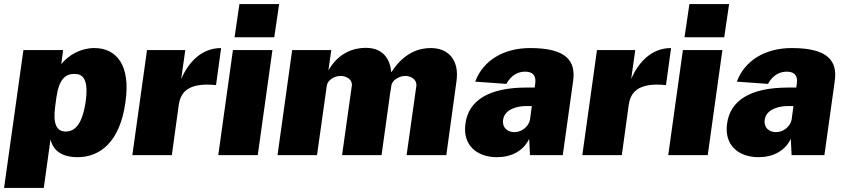

<svg xmlns="http://www.w3.org/2000/svg" viewBox="-29 -762 4151 943"><path d="M-9 161H186L219 -77C238 0 308 10 352 10C461 10 560 -63 587 -260C614 -442 543 -526 434 -526C367 -526 307 -491 272 -447L281 -516H86ZM293 -116C250 -116 230 -152 242 -239L248 -284C261 -373 292 -399 336 -399C376 -399 407 -377 392 -264C375 -150 339 -116 293 -116Z M621 0H815L849 -247C857 -302 888 -359 1032 -344L1057 -526C961 -526 897 -457 861 -374L881 -516H693Z M1342 -742H1147L1123 -579H1318ZM1309 -516H1115L1043 0H1237Z M1334 0H1528L1576 -341C1580 -370 1615 -389 1644 -389C1674 -389 1703 -370 1699 -341L1651 0H1845L1888 -310C1890 -319 1891 -327 1893 -341C1897 -370 1933 -389 1962 -389C1991 -389 2019 -370 2016 -341L1968 0H2163L2213 -363C2228 -468 2172 -526 2087 -526C2034 -526 1958 -508 1893 -407C1886 -474 1852 -527 1767 -527C1715 -527 1636 -508 1584 -416L1598 -516H1406Z M2412 10C2482 10 2541 -20 2570 -80L2574 0H2735L2786 -365C2799 -461 2755 -526 2575 -526C2443 -526 2343 -464 2305 -361L2458 -350C2484 -398 2521 -410 2550 -410C2589 -410 2604 -390 2600 -354L2597 -332H2557C2369 -332 2272 -267 2257 -155C2242 -48 2314 10 2412 10ZM2497 -113C2464 -113 2436 -135 2442 -174C2450 -230 2521 -241 2552 -241H2583L2574 -174C2568 -142 2535 -113 2497 -113Z M2831 0H3025L3059 -247C3067 -302 3098 -359 3242 -344L3267 -526C3171 -526 3107 -457 3071 -374L3091 -516H2903Z M3552 -742H3357L3333 -579H3528ZM3519 -516H3325L3253 0H3447Z M3697 10C3767 10 3826 -20 3855 -80L3859 0H4020L4071 -365C4084 -461 4040 -526 3860 -526C3728 -526 3628 -464 3590 -361L3743 -350C3769 -398 3806 -410 3835 -410C3874 -410 3889 -390 3885 -354L3882 -332H3842C3654 -332 3557 -267 3542 -155C3527 -48 3599 10 3697 10ZM3782 -113C3749 -113 3721 -135 3727 -174C3735 -230 3806 -241 3837 -241H3868L3859 -174C3853 -142 3820 -113 3782 -113Z"/></svg>

Font: United Sans Black
Style: Italic
Weight: 900
Italic angle: -8°
Designer: Pablo Impallari, Rodrigo Fuenzalida (Modified by Dan O. Williams)
Version: Version 1.000;PS 001.000;hotconv 1.0.88;makeotf.lib2.5.64775